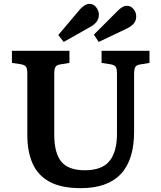

<svg xmlns="http://www.w3.org/2000/svg" viewBox="-20 -964 836 998"><path d="M400 14Q299 14 238 -19Q177 -52 149.5 -114Q122 -176 122 -261V-581Q122 -606 116 -616Q110 -626 89 -630L42 -637V-700H341V-637L292 -629Q274 -626 268 -615.5Q262 -605 262 -579V-264Q262 -169 298.5 -124Q335 -79 421 -79Q510 -79 549 -127Q588 -175 588 -268V-581Q588 -607 581.5 -616.5Q575 -626 554 -630L508 -637V-700H757V-637L708 -629Q689 -626 683 -615.5Q677 -605 677 -577V-279Q677 14 400 14ZM311 -746 283 -782 397 -917Q423 -944 444 -944Q467 -944 480.5 -925.5Q494 -907 494 -888Q494 -867 482.5 -851.5Q471 -836 449 -824ZM493 -746 468 -784 592 -908Q618 -934 638 -934Q660 -934 674 -917Q688 -900 688 -879Q688 -857 675.5 -842Q663 -827 640 -816Z"/></svg>

Font: Literata 12pt SemiBold
Style: Regular
Weight: 600
Designer: Latin by Veronika Burian and Jose Scaglione. Greek by Irene Vlachou. Cyrillic by Vera Evstafieva.
Foundry: TypeTogether
Version: Version 3.002